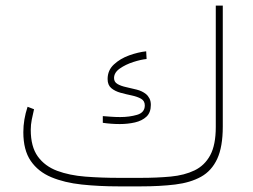

<svg xmlns="http://www.w3.org/2000/svg" viewBox="-20 -663 901 683"><path d="M402.8 -30.3H480Q538.6 -30.3 587.4 -34.9Q636.2 -39.6 672.1 -56.9Q708 -74.2 727.8 -110.8Q747.6 -147.5 747.6 -211.4V-643.1H772.5V-212.9Q772.5 -140.6 752.7 -97.9Q732.9 -55.2 695.1 -34.2Q657.2 -13.2 603 -6.6Q548.8 0 480 0H402.8Q332 0 270.5 -6.6Q209 -13.2 162.4 -32.7Q115.7 -52.2 89.4 -90.6Q63 -128.9 63 -192.9Q63 -237.8 78.1 -283.2L101.1 -274.4Q96.7 -255.9 93 -237.5Q89.4 -219.2 89.4 -201.2Q89.4 -141.1 114.5 -106.4Q139.6 -71.8 183.3 -55.4Q227.1 -39.1 283.7 -34.7Q340.3 -30.3 402.8 -30.3ZM345.7 -250Q358.4 -249 374.8 -247.8Q391.1 -246.6 407.7 -246.6Q440.4 -246.6 467.8 -254.6Q495.1 -262.7 495.1 -288.1Q495.1 -304.2 481.7 -311.8Q468.3 -319.3 448.5 -323.5Q428.7 -327.6 408.9 -333Q389.2 -338.4 376 -349.4Q362.8 -360.4 362.8 -381.8Q362.8 -413.1 385.3 -433.8Q407.7 -454.6 439.7 -466.1Q471.7 -477.5 500 -480.5L501.5 -453.1Q481.4 -451.2 454.1 -442.4Q426.8 -433.6 406.2 -419.2Q385.7 -404.8 385.7 -385.3Q385.7 -371.1 398.2 -364Q410.6 -356.9 429 -353Q447.3 -349.1 466.3 -344.2Q485.4 -339.4 499 -328.6Q506.8 -322.3 511.7 -312.7Q516.6 -303.2 516.6 -290Q516.6 -262.7 501 -248Q485.4 -233.4 460 -227.5Q434.6 -221.7 406.2 -221.7Q376 -221.7 345.7 -226.1Z"/></svg>

Font: Vazirmatn FD Thin
Style: Regular
Weight: 100
Designer: Saber Rastikerdar
Foundry: Saber Rastikerdar
Version: Version 33.003